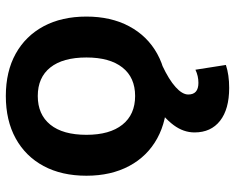

<svg xmlns="http://www.w3.org/2000/svg" viewBox="-92 -478 788 643"><g transform="rotate(-90 301.5 -156.0)"><path d="M329 218Q258 218 219 187.5Q180 157 180 102Q180 65 204.5 32Q229 -1 278 -35L404 -6Q357 16 332 38.5Q307 61 307 81Q307 115 346 115Q369 115 390 105L406 207Q373 218 329 218ZM302 10Q220 10 160 -23Q100 -56 67.5 -117Q35 -178 35 -260Q35 -343 67.5 -403.5Q100 -464 160 -497Q220 -530 302 -530Q384 -530 443.5 -497Q503 -464 535.5 -403.5Q568 -343 568 -260Q568 -178 535.5 -117Q503 -56 443.5 -23Q384 10 302 10ZM302 -97Q364 -97 397.5 -139.5Q431 -182 431 -260Q431 -339 397.5 -381Q364 -423 302 -423Q240 -423 206 -381Q172 -339 172 -260Q172 -182 206 -139.5Q240 -97 302 -97Z"/></g></svg>

Font: M PLUS 2
Style: Bold
Weight: 700
Designer: Coji Morishita
Foundry: UNDERFOREST DESIGN
Version: Version 1.001